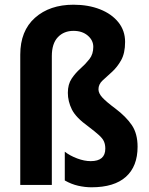

<svg xmlns="http://www.w3.org/2000/svg" viewBox="-20 -836 633 815"><path d="M511 -658Q511 -610 494 -580Q477 -550 454.5 -530Q432 -510 415 -494Q398 -478 398 -457Q398 -440 414.5 -422Q431 -404 470 -375Q515 -341 539.5 -305Q564 -269 564 -213Q564 -130 514.5 -85.5Q465 -41 368 -41Q341 -41 312 -47.5Q283 -54 255 -70V-192Q277 -175 307.5 -163.5Q338 -152 365 -152Q427 -152 427 -205Q427 -222 421.5 -235Q416 -248 400 -262.5Q384 -277 355 -299Q302 -337 285 -371.5Q268 -406 268 -442Q268 -478 284 -502Q300 -526 321.5 -545Q343 -564 359.5 -585Q376 -606 376 -637Q376 -665 352.5 -685Q329 -705 292 -705Q251 -705 225.5 -678Q200 -651 200 -598V-51H66V-604Q66 -705 128.5 -760.5Q191 -816 292 -816Q355 -816 404.5 -796.5Q454 -777 482.5 -741.5Q511 -706 511 -658Z"/></svg>

Font: Noto Sans Tamil UI Condensed
Style: Bold
Weight: 700
Width: 3
Designer: Jelle Bosma - Monotype Design Team
Foundry: Monotype Imaging Inc.
Version: Version 2.004; ttfautohint (v1.8.4.7-5d5b)